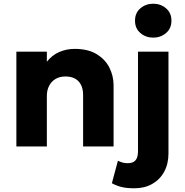

<svg xmlns="http://www.w3.org/2000/svg" viewBox="-20 -788 994 1033"><path d="M68.1 0V-510H232.1V-456Q260.6 -492 299.4 -508.5Q338.2 -525 381.4 -525Q453.5 -525 499.9 -496.8Q546.4 -468.5 568.8 -423.7Q591.1 -378.9 591.1 -329V0H427.1V-277.5Q427.1 -323.6 402.8 -350.1Q378.5 -376.5 331.6 -376.5Q301.4 -376.5 279.1 -363.4Q256.8 -350.2 244.4 -326.6Q232.1 -303 232.1 -272.2V0ZM703.4 225Q663.9 225 636.6 218.8Q609.2 212.5 581.9 197.9L614.4 76.8Q627.1 83.1 639.6 86.6Q652.1 90 667.6 90Q696.1 90 709.2 74.3Q722.4 58.6 722.4 27V-510H886.4V37.8Q886.4 93.6 863.4 135.8Q840.5 178 799.2 201.5Q758 225 703.4 225ZM804.4 -585.5Q764.6 -585.5 735.5 -610.1Q706.4 -634.8 706.4 -676.8Q706.4 -718.8 735.5 -743.4Q764.6 -768 804.4 -768Q844.1 -768 873.2 -743.4Q902.4 -718.8 902.4 -676.8Q902.4 -634.8 873.2 -610.1Q844.1 -585.5 804.4 -585.5Z"/></svg>

Font: Geologica Thin
Style: Regular
Weight: 100
Version: Version 1.010;gftools[0.9.28]